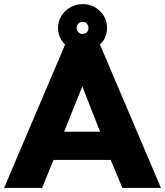

<svg xmlns="http://www.w3.org/2000/svg" viewBox="-28 -920 808 940"><path d="M514 -137 571 0H760L460 -705H292L-8 0H178L234 -137ZM375 -497 462 -275H286ZM496 -784Q496 -832 461 -866Q426 -900 376 -900Q345 -900 317 -884.5Q289 -869 272.5 -842Q256 -815 256 -783Q256 -751 272.5 -724.5Q289 -698 317 -682.5Q345 -667 376 -667Q426 -667 461 -701Q496 -735 496 -784ZM405 -783Q405 -770 397.5 -762Q390 -754 376 -754Q364 -754 355.5 -762.5Q347 -771 347 -784Q347 -795 355.5 -804Q364 -813 376 -813Q389 -813 397 -804.5Q405 -796 405 -783Z"/></svg>

Font: Geom ExtraBold
Style: Bold
Weight: 800
Version: Version 1.102